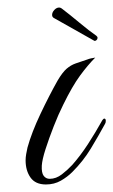

<svg xmlns="http://www.w3.org/2000/svg" viewBox="-20 -484 301 510"><path d="M102 6Q74 6 61 -12.5Q48 -31 48 -58Q48 -66 49.5 -74.5Q51 -83 53 -92Q64 -132 87.5 -181.5Q111 -231 133 -270Q146 -292 157 -301.5Q168 -311 181 -315.5Q194 -320 212 -326Q217 -328 222 -329Q227 -330 233 -331Q213 -311 192.5 -283Q172 -255 148 -206Q135 -180 122.5 -148Q110 -116 101 -88Q92 -60 91 -44Q90 -25 96 -17Q102 -9 112 -9Q129 -9 144.5 -21Q160 -33 172 -46Q194 -71 213.5 -101Q233 -131 252 -165Q255 -169 257 -169Q261 -169 261 -163Q261 -158 259 -155Q241 -122 221 -89Q201 -56 172 -27Q159 -14 141.5 -4Q124 6 102 6ZM230.6 -375.6 123.5 -436Q118.4 -438.5 118.4 -444.5Q118.4 -451.3 124.4 -457.7Q130.3 -464 137.1 -464Q140.5 -464 143.9 -461.5Q165.2 -445.3 191.1 -423.7Q217 -402 235.7 -389.2Q239.1 -386.7 239.1 -383.3Q239.1 -379.9 236.2 -377.3Q233.2 -374.8 230.6 -375.6Z"/></svg>

Font: MonteCarlo
Style: Regular
Weight: 400
Designer: Robert E. Leuschke
Foundry: Robert E. Leuschke
Version: Version 1.010; ttfautohint (v1.8.3)